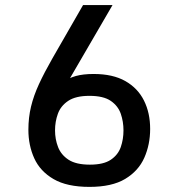

<svg xmlns="http://www.w3.org/2000/svg" viewBox="-20 -731 678 763"><path d="M335.4 11.7Q246.1 11.7 192.9 -19.3Q139.6 -50.3 116.2 -101.8Q92.8 -153.3 92.8 -215.3Q92.8 -263.7 103.3 -307.4Q113.8 -351.1 135 -397Q156.2 -442.9 188 -498.5L310.1 -710.9H427.2L235.8 -381.8L222.7 -400.9Q252.4 -420.9 281.5 -429Q310.5 -437 352.1 -437Q428.7 -437 478.3 -408.7Q527.8 -380.4 552.2 -331.3Q576.7 -282.2 576.7 -218.8Q576.7 -156.7 553.5 -104.2Q530.3 -51.8 477.5 -20Q424.8 11.7 335.4 11.7ZM337.4 -76.7Q391.6 -76.7 420.4 -96.2Q449.2 -115.7 460 -146.7Q470.7 -177.7 470.7 -212.9Q470.7 -247.6 460 -278.8Q449.2 -310.1 420.2 -330.1Q391.1 -350.1 335.4 -350.1Q280.8 -350.1 251 -330.1Q221.2 -310.1 210 -278.8Q198.7 -247.6 198.7 -212.9Q198.7 -177.7 210.7 -146.7Q222.7 -115.7 252.4 -96.2Q282.2 -76.7 337.4 -76.7Z"/></svg>

Font: Monda Medium
Style: Regular
Weight: 500
Designer: Vernon Adams
Foundry: Vernon Adams
Version: Version 2.200